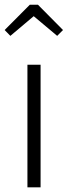

<svg xmlns="http://www.w3.org/2000/svg" viewBox="-33 -799 289 819"><path d="M11.2 -646 -13.2 -670.9 94.2 -778.8H128.9L235.8 -670.9L210.9 -646L110.8 -730ZM140.1 -522.9V0H84V-522.9Z"/></svg>

Font: Fira Sans Compressed Light
Style: Regular
Weight: 300
Width: 1
Designer: Carrois Corporate & Edenspiekermann AG
Foundry: Carrois Corporate GbR & Edenspiekermann AG
Version: Version 4.203;PS 004.203;hotconv 1.0.88;makeotf.lib2.5.64775